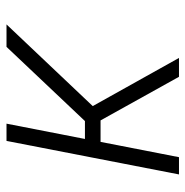

<svg xmlns="http://www.w3.org/2000/svg" viewBox="-10 -560 570 590"><g transform="rotate(-90 275.0 -265.0)"><path d="M334 0 200 -241H134L87 0H34L137 -530H190L143 -289H198L426 -530H495L244 -265L392 0Z"/></g></svg>

Font: Lode Dark
Style: Italic
Weight: 400
Italic angle: -11°
Monospace: yes
Designer: Belleve Invis
Foundry: Belleve Invis
Version: Version 29.2.0; ttfautohint (v1.8.3)